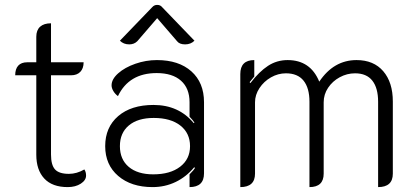

<svg xmlns="http://www.w3.org/2000/svg" viewBox="-20 -754 1688 783"><path d="M128 -123V-447H42Q42 -473 54.5 -486.5Q67 -500 91 -500H128V-604Q128 -631 143.5 -645Q159 -659 188 -659V-500H321Q321 -475 307.5 -461Q294 -447 270 -447H188V-124Q188 -81 204.5 -63Q221 -45 261 -45Q293 -45 324 -63Q331 -53 331 -38Q331 -19 309.5 -5Q288 9 256 9Q193 9 160.5 -26Q128 -61 128 -123Z M409 -158Q409 -235 462 -280.5Q515 -326 606 -326Q709 -326 770 -252L773 -254Q765 -266 753 -278V-337Q753 -394 718 -425Q683 -456 619 -456Q506 -456 461 -362Q449 -371 442 -383Q435 -395 435 -406Q435 -431 462 -455Q489 -479 532 -494Q575 -509 620 -509Q709 -509 760.5 -463Q812 -417 812 -337V-47Q812 9 753 9V-43Q771 -61 775 -69L772 -72Q740 -33 696.5 -12Q653 9 602 9Q515 9 462 -36.5Q409 -82 409 -158ZM755 -158Q755 -211 715.5 -242Q676 -273 607 -273Q542 -273 505.5 -242.5Q469 -212 469 -158Q469 -104 505 -73.5Q541 -43 605 -43Q674 -43 714.5 -74Q755 -105 755 -158ZM507 -573Q484 -573 469 -588L601 -725Q609 -734 621 -734Q634 -734 641 -725L773 -588Q758 -573 735 -573Q712 -573 702 -586L621 -680L540 -586Q527 -573 507 -573Z M960 -452Q960 -509 1017 -509V-442L998 -419L1001 -415Q1037 -462 1073 -485.5Q1109 -509 1153 -509Q1246 -509 1282 -421Q1341 -509 1434 -509Q1504 -509 1543 -463.5Q1582 -418 1582 -340V-46Q1582 9 1522 9V-339Q1522 -395 1498.5 -425Q1475 -455 1428 -455Q1395 -455 1365.5 -439Q1336 -423 1318 -396Q1300 -369 1300 -337V-46Q1300 9 1242 9V-339Q1242 -395 1218 -425Q1194 -455 1146 -455Q1114 -455 1085 -438.5Q1056 -422 1038 -394.5Q1020 -367 1020 -337V-46Q1020 9 960 9Z"/></svg>

Font: K2D ExtraLight
Style: Regular
Weight: 275
Designer: Katatrad Aksorn Co.,Ltd.
Foundry: Cadson Demak Co.,Ltd.
Version: Version 1.000; ttfautohint (v1.6)